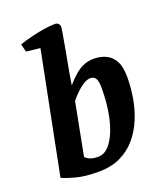

<svg xmlns="http://www.w3.org/2000/svg" viewBox="-138 -830 797 932"><g transform="rotate(-20 261.0 -364.5)"><path d="M211 9Q141 9 94.5 -3.5Q48 -16 26 -27L150 -652L78 -660L68 -701Q98 -711 132.5 -719.5Q167 -728 199.5 -733Q232 -738 255 -738Q268 -738 274 -730.5Q280 -723 280 -713Q280 -708 276 -685.5Q272 -663 266.5 -631Q261 -599 254.5 -564.5Q248 -530 242.5 -500Q237 -470 234 -450.5Q231 -431 231 -430Q255 -458 277.5 -477Q300 -496 324 -505.5Q348 -515 373 -515Q409 -515 437 -502Q465 -489 481.5 -459Q498 -429 498 -376Q498 -324 489 -270Q480 -216 459.5 -166Q439 -116 405.5 -76.5Q372 -37 324 -14Q276 9 211 9ZM234 -60Q264 -60 288 -85.5Q312 -111 329 -154.5Q346 -198 354.5 -253Q363 -308 363 -366Q363 -406 353.5 -419Q344 -432 327 -432Q315 -432 301.5 -425.5Q288 -419 274 -408Q260 -397 246 -382.5Q232 -368 220 -353L168 -83Q178 -72 193.5 -66Q209 -60 234 -60Z"/></g></svg>

Font: Manuale
Style: Italic
Weight: 400
Italic angle: -11°
Designer: Eduardo Tunni / Pablo Cosgaya
Foundry: Eduardo Tunni / Pablo Cosgaya
Version: Version 1.002